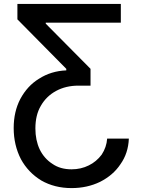

<svg xmlns="http://www.w3.org/2000/svg" viewBox="-20 -747 723 982"><path d="M596 93Q559 149 492 183Q426 215 346 215Q259 215 191 176Q124 135 87 67Q50 -5 50 -92Q50 -176 84 -241Q120 -308 179 -344Q241 -384 319 -387V-395L69 -648V-727H598V-631H214V-626L443 -395V-309H381Q317 -309 267 -282Q217 -255 189 -206Q161 -159 161 -90Q161 -30 183 17Q206 64 248 91Q288 119 346 119Q394 119 434 99Q473 80 500 44Q525 6 528 -38H639Q636 37 596 93Z"/></svg>

Font: Sinter Medium
Style: Regular
Weight: 500
Foundry: Adobe & rsms
Version: Version 1.000